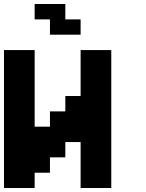

<svg xmlns="http://www.w3.org/2000/svg" viewBox="-20 -943 732 963"><path d="M0 0V-691.9H153.8V-307.6H230.5V-384.3H307.6V-461.4H384.3V-691.9H538.1V0H384.3V-230.5H307.6V-153.8H230.5V-76.7H153.8V0ZM230.5 -769V-845.7H153.8V-922.9H307.6V-845.7H384.3V-769Z"/></svg>

Font: Good Old DOS
Style: Regular
Weight: 400
Designer: Vasily Draigo
Foundry: Vasily Draigo
Version: 1.0